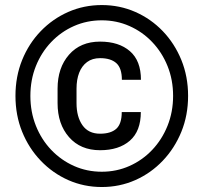

<svg xmlns="http://www.w3.org/2000/svg" viewBox="-20 -741 824 771"><path d="M388.8 10Q317 10 254.2 -17.8Q191.5 -45.6 143.7 -95.6Q95.8 -145.6 68.9 -212Q42.1 -278.3 42.1 -356Q42.1 -433.6 68.9 -500Q95.8 -566.4 143.7 -616Q191.5 -665.5 254.2 -693.1Q317 -720.7 388.8 -720.7Q460.5 -720.7 523.3 -693.1Q586 -665.5 633.6 -616Q681.2 -566.4 708.3 -500Q735.3 -433.6 735.3 -356Q735.3 -278.3 708.3 -211.9Q681.2 -145.5 633.6 -95.6Q586 -45.6 523.3 -17.8Q460.5 10 388.8 10ZM381.8 -137.8Q303.2 -137.8 257.2 -190.3Q211.2 -242.8 211.2 -326.8V-385Q211.2 -468.9 257.2 -521.4Q303.2 -573.9 381.8 -573.9Q457.5 -573.9 501.7 -535.5Q546 -497.2 546 -420.5H469.4Q469.4 -467.4 447.1 -487.5Q424.7 -507.5 381.9 -507.5Q350.8 -507.5 329.7 -491.9Q308.6 -476.3 297.9 -448.8Q287.3 -421.4 287.3 -385.4V-326.8Q287.3 -272.1 311.1 -238.1Q335 -204.1 381.8 -204.1Q424.8 -204.1 446.9 -223.8Q468.9 -243.6 468.9 -291.1H545.5Q545.5 -214.5 501.5 -176.1Q457.5 -137.8 381.8 -137.8ZM388.7 -51.4Q448 -51.4 499.9 -74.5Q551.8 -97.6 591.1 -139Q630.5 -180.5 652.8 -236.1Q675.1 -291.7 675.1 -356Q675.1 -420.5 652.8 -475.7Q630.5 -531 591.1 -572.2Q551.8 -613.5 499.9 -636.4Q448 -659.4 388.7 -659.4Q329.3 -659.4 277.2 -636.5Q225.2 -613.6 185.7 -572.2Q146.2 -530.8 124.1 -475.7Q102 -420.5 102 -355.8Q102 -291.6 124.1 -236Q146.3 -180.5 185.7 -139.1Q225.2 -97.7 277.2 -74.5Q329.3 -51.4 388.7 -51.4Z"/></svg>

Font: Heebo
Style: Regular
Weight: 400
Designer: Oded Ezer
Foundry: Ezer Type House
Version: Version 3.100